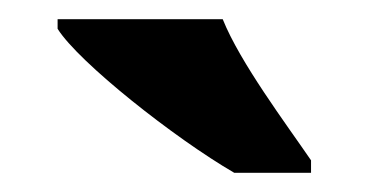

<svg xmlns="http://www.w3.org/2000/svg" viewBox="-20 -786 384 200"><path d="M224 -606H304V-619C278 -657 230 -721 212 -766H40V-756C62 -721 162 -642 224 -606Z"/></svg>

Font: Noto Serif Bengali Condensed Black
Style: Regular
Weight: 900
Width: 3
Designer: Juan Bruce, Universal Thirst, Indian Type Foundry and the Monotype Design Team.
Foundry: Monotype Imaging Inc.
Version: Version 2.003